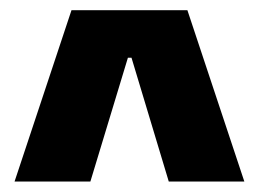

<svg xmlns="http://www.w3.org/2000/svg" viewBox="-20 -659 507 376"><path d="M8.5 -303.5 120 -639H347L458.5 -303.5H310.5L237.5 -546H230.5L157 -303.5Z"/></svg>

Font: Anek Kannada Medium ExtraBold
Style: Regular
Weight: 800
Version: Version 1.003